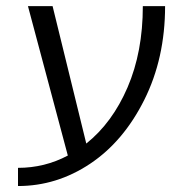

<svg xmlns="http://www.w3.org/2000/svg" viewBox="-20 -540 614 640"><path d="M267.6 -61.5Q354.5 -130.9 405.3 -249Q456.1 -367.2 456.1 -519.5H530.3Q530.3 -345.7 460.9 -207Q391.6 -68.4 280.3 5.9Q168.9 80.1 40 80.1V19.5Q128.9 19.5 206.1 -21.5L73.2 -519.5H155.3Z"/></svg>

Font: Mgen+ 1c regular
Style: Regular
Weight: 400
Designer: [Source Han Sans]
Ryoko NISHIZUKA  (kana & ideographs); Paul D. Hunt (Latin, Greek & Cyrillic); Wenlong ZHANG  (bopomofo
Version: Version 1.059.20150602